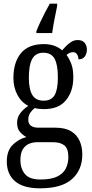

<svg xmlns="http://www.w3.org/2000/svg" viewBox="-20 -786 502 1045"><path d="M198 239Q107 239 62 200.5Q17 162 17 93Q17 34 49.5 2Q82 -30 124 -40Q106 -49 89.5 -67Q73 -85 73 -117Q73 -147 90 -169.5Q107 -192 134 -210Q96 -229 74.5 -270Q53 -311 53 -361Q53 -447 94 -496.5Q135 -546 219 -546Q251 -546 276.5 -536.5Q302 -527 318 -512Q326 -521 338.5 -534Q351 -547 367 -557.5Q383 -568 403 -568Q429 -568 441 -552.5Q453 -537 453 -516Q453 -495 442 -479Q431 -463 407 -463Q407 -478 399.5 -490Q392 -502 378 -502Q367 -502 358.5 -498Q350 -494 342 -487Q357 -467 368 -438.5Q379 -410 379 -365Q379 -290 339.5 -241Q300 -192 219 -192Q208 -192 193 -193.5Q178 -195 169 -198Q156 -188 145 -172.5Q134 -157 134 -134Q134 -91 191 -91H283Q335 -91 367 -71.5Q399 -52 413.5 -19Q428 14 428 54Q428 139 371.5 189Q315 239 198 239ZM217 -238Q260 -238 277.5 -268.5Q295 -299 295 -365Q295 -434 277 -466.5Q259 -499 216 -499Q174 -499 155.5 -465.5Q137 -432 137 -364Q137 -300 156 -269Q175 -238 217 -238ZM200 191Q259 191 292 174.5Q325 158 338.5 130.5Q352 103 352 69Q352 23 330.5 5.5Q309 -12 269 -12H182Q159 -12 138.5 -3.5Q118 5 104.5 26Q91 47 91 87Q91 131 115.5 161Q140 191 200 191ZM178 -616Q186 -637 198.5 -664Q211 -691 225 -718Q239 -745 251 -766H291V-753Q284 -719 276.5 -681Q269 -643 264 -606H178Z"/></svg>

Font: Noto Serif Georgian Condensed
Style: Regular
Weight: 400
Width: 3
Designer: Monotype Design Team, Akaki Razmadze
Foundry: Google LLC
Version: Version 2.003; ttfautohint (v1.8.4.7-5d5b)